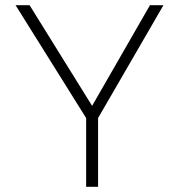

<svg xmlns="http://www.w3.org/2000/svg" viewBox="-20 -720 690 740"><path d="M312 -265 40 -700H94L335 -312L558 -700H610L358 -265V0H312Z"/></svg>

Font: PT Root UI Light
Style: Regular
Weight: 300
Designer: Vitaly Kuzmin
Foundry: ParaType Ltd.
Version: Version 2.000G